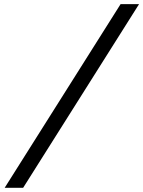

<svg xmlns="http://www.w3.org/2000/svg" viewBox="-20 -806 686 919"><path d="M2.4 92.8 557.1 -786.1H645.5L90.8 92.8Z"/></svg>

Font: CaskaydiaCove NFP SemiLight
Style: Italic
Weight: 350
Italic angle: -10°
Designer: Aaron Bell
Foundry: Saja Typeworks
Version: Version 2111.001; VTT 6.35;Nerd Fonts 3.1.1